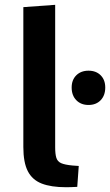

<svg xmlns="http://www.w3.org/2000/svg" viewBox="-20 -782 462 807"><path d="M257.3 4.9Q194.8 4.9 155.3 -10.5Q115.7 -25.9 96.9 -62.5Q78.1 -99.1 78.1 -164.1V-752L211.9 -761.7V-162.6Q211.9 -134.3 216.8 -118.7Q221.7 -103 237.1 -96.2Q252.4 -89.4 284.2 -86.4Q291 -85.9 297.6 -85.4Q304.2 -85 311 -84.5L304.7 3.4Q288.1 4.4 277.3 4.6Q266.6 4.9 257.3 4.9ZM352.1 -340.8Q320.3 -340.8 300.8 -360.8Q281.2 -380.9 281.2 -414.1Q281.2 -446.3 300.8 -465.6Q320.3 -484.9 352.1 -484.9Q383.8 -484.9 403.1 -465.6Q422.4 -446.3 422.4 -414.1Q422.4 -380.9 403.1 -360.8Q383.8 -340.8 352.1 -340.8Z"/></svg>

Font: Comme SemiBold
Style: Regular
Weight: 600
Version: Version 1.000;gftools[0.9.27]